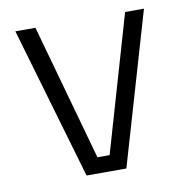

<svg xmlns="http://www.w3.org/2000/svg" viewBox="-63 -561 603 622"><g transform="rotate(-10 238.5 -250.0)"><path d="M27 -500H93L218 -52H258L388 -500H450L304 0H173Z"/></g></svg>

Font: Titillium Web
Style: Light
Weight: 300
Version: Version 1.001;PS 57.000;hotconv 1.0.70;makeotf.lib2.5.55311